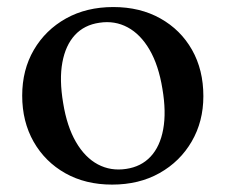

<svg xmlns="http://www.w3.org/2000/svg" viewBox="-20 -500 625 532"><path d="M294 -480.5Q368 -480.5 424.2 -449Q480.5 -417.5 512 -362Q543.5 -306.5 543.5 -233.5Q543.5 -163.5 511.2 -108Q479 -52.5 422.2 -20.5Q365.5 11.5 290.5 11.5Q217 11.5 161 -20Q105 -51.5 73.2 -107.2Q41.5 -163 41.5 -235Q41.5 -306.5 73.8 -361.8Q106 -417 162.8 -448.8Q219.5 -480.5 294 -480.5ZM329.5 -32Q371 -38 397.2 -66Q423.5 -94 432.2 -141.8Q441 -189.5 430 -254Q419.5 -319 394.5 -362Q369.5 -405 333.8 -424.2Q298 -443.5 255.5 -437Q213.5 -431 187.5 -402.8Q161.5 -374.5 152.8 -327Q144 -279.5 155 -214.5Q165.5 -149.5 190.5 -106.5Q215.5 -63.5 251.2 -44.5Q287 -25.5 329.5 -32Z"/></svg>

Font: Fraunces 10pt
Style: Regular
Weight: 400
Version: Version 1.000;[b76b70a41]